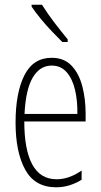

<svg xmlns="http://www.w3.org/2000/svg" viewBox="-20 -784 428 814"><path d="M199 -539Q252 -539 283.5 -505.5Q315 -472 329 -418Q343 -364 343 -303V-269H83Q83 -149 117 -86.5Q151 -24 220 -24Q273 -24 326 -61V-22Q304 -8 276.5 1Q249 10 218 10Q128 10 87 -64.5Q46 -139 46 -264Q46 -391 83.5 -465Q121 -539 199 -539ZM199 -506Q149 -506 119 -455.5Q89 -405 84 -301H308Q309 -357 298 -403.5Q287 -450 262.5 -478Q238 -506 199 -506ZM158 -764Q183 -724 211.5 -687Q240 -650 267 -617V-606H244Q225 -625 200.5 -650.5Q176 -676 153 -704Q130 -732 114 -756V-764Z"/></svg>

Font: Noto Sans Khmer UI ExtraCondensed ExtraLight
Style: Regular
Weight: 200
Width: 2
Designer: Danh Hong and the Monotype Design Team
Foundry: Monotype Imaging Inc.
Version: Version 2.002; ttfautohint (v1.8.4.7-5d5b)